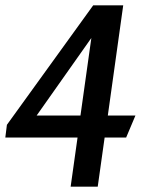

<svg xmlns="http://www.w3.org/2000/svg" viewBox="-44 -518 550 723"><path d="M307 -498H420L362 -83H466L431 0H350L324 185H222L248 0H-24L-18 -48ZM300 -375 94 -83H259Z"/></svg>

Font: Rosario SemiBold
Style: Italic
Weight: 600
Italic angle: -8.05°
Designer: Hector Gatti
Foundry: Omnibus Type
Version: Version 1.101; ttfautohint (v1.8.1.43-b0c9)